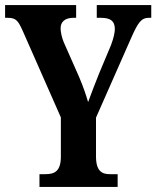

<svg xmlns="http://www.w3.org/2000/svg" viewBox="-20 -734 614 754"><path d="M135 0H442V-50H412C382 -50 357 -60 357 -120V-272L496 -587C523 -648 536 -664 564 -664H574V-714H360V-664H376C412 -664 431 -653 431 -620C431 -608 427 -586 416 -557L369 -445C352 -402 337 -364 326 -333C317 -364 307 -393 291 -431L230 -569C223 -586 218 -608 218 -623C218 -648 235 -664 268 -664H279V-714H0V-664H11C44 -664 52 -651 70 -611L219 -273V-119C219 -61 194 -50 158 -50H135Z"/></svg>

Font: Noto Serif Sinhala ExtraCondensed
Style: Bold
Weight: 700
Width: 2
Designer: Jelle Bosma - Monotype Design Team
Foundry: Monotype Imaging Inc.
Version: Version 2.007